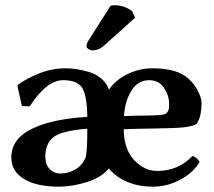

<svg xmlns="http://www.w3.org/2000/svg" viewBox="-20 -698 811 728"><path d="M311 -210Q210.9 -202.1 181.4 -177Q151.9 -151.9 151.9 -106Q151.9 -73.7 168.5 -56.9Q185.1 -40 208 -40Q238.8 -40 265.9 -55.9Q293 -71.8 304.2 -100.1Q311 -118.2 311 -210ZM450.2 -257.8Q473.1 -258.8 496.1 -259.3Q519 -259.8 533.4 -259.8Q547.9 -259.8 562.5 -260.5Q577.1 -261.2 585 -261.7Q592.8 -262.2 600.3 -264.2Q607.9 -266.1 610.8 -268.6Q613.8 -271 616.9 -276.6Q620.1 -282.2 620.6 -288.6Q621.1 -294.9 621.1 -306.2Q621.1 -335.9 601.6 -365Q582 -394 545.9 -394Q502 -394 477.5 -353Q453.1 -312 450.2 -257.8ZM219.2 -394Q157.2 -394 92.8 -294.9L63 -295.9L45.9 -373L48.8 -377Q77.6 -398.9 126.7 -418.9Q175.8 -439 229 -439Q248 -439 269 -436Q290 -433.1 316.4 -425.5Q342.8 -418 363.8 -400.4Q384.8 -382.8 393.1 -357.9Q418 -395 463.4 -417Q508.8 -439 557.1 -439Q639.2 -439 681.2 -410.2Q710.9 -389.2 727.5 -358.6Q744.1 -328.1 744.1 -309.1Q744.1 -251 724.1 -227.1Q706.1 -218.3 675 -215.1Q644 -211.9 571 -210.9Q498 -210 449.2 -208Q449.2 -133.8 488 -91.8Q526.9 -49.8 576.2 -49.8Q656.2 -49.8 710 -106.9Q727.1 -101.1 736.8 -84Q712.9 -43 663.3 -16.6Q613.8 9.8 560.1 9.8Q453.1 9.8 392.1 -59.1Q366.2 -25.9 310.5 -8.1Q254.9 9.8 204.1 9.8Q118.2 9.8 70.6 -19.5Q22.9 -48.8 22.9 -101.1Q22.9 -175.3 109.9 -213.9Q184.1 -247.1 311 -254.9Q310.1 -332 292.7 -363Q275.4 -394 219.2 -394ZM398.9 -675.8Q404.8 -677.7 415 -678.2Q436 -678.2 455.6 -670.2Q475.1 -662.1 481.9 -653.8L492.2 -630.9L372.1 -522.9Q353 -506.8 329.1 -506.8Q323.2 -506.8 315.7 -512Q308.1 -517.1 308.1 -521Q308.1 -533.2 315.9 -544.9Z"/></svg>

Font: Linux Biolinum
Style: Bold
Weight: 700
Designer: Philipp H. Poll
Foundry: Philipp H. Poll
Version: Version 1.3.2 ; ttfautohint (v0.9)